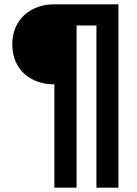

<svg xmlns="http://www.w3.org/2000/svg" viewBox="-20 -688 635 890"><path d="M232 182V-297Q176 -297 131.5 -319.5Q87 -342 62 -384Q37 -426 37 -482Q37 -538 62 -580Q87 -622 131.5 -645Q176 -668 232 -668H529V182H427V-570H335V182Z"/></svg>

Font: Gantari
Style: Bold
Weight: 700
Designer: Anugrah Pasau
Foundry: Lafontype
Version: Version 1.000; ttfautohint (v1.6)